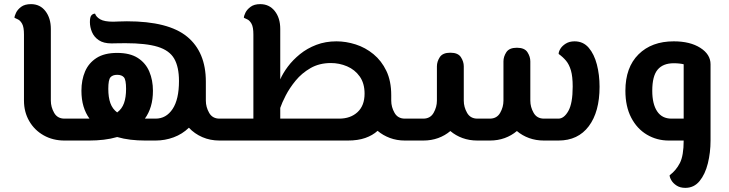

<svg xmlns="http://www.w3.org/2000/svg" viewBox="-20 -680 3528 929"><path d="M292 0Q236 0 191.5 -25Q147 -50 121.5 -94Q96 -138 96 -193V-513Q96 -549 87 -565Q78 -581 67 -586Q56 -591 50 -594Q50 -602 57.5 -618Q65 -634 82.5 -647Q100 -660 130 -660Q174 -660 200 -626Q226 -592 226 -540V-193Q226 -162 242 -134Q258 -106 292 -106H319Q330 -106 334.5 -91.5Q339 -77 339 -53Q339 -29 334.5 -14.5Q330 0 319 0Z M504 -250Q504 -209 514 -181Q524 -153 547 -136Q570 -153 580 -181Q590 -209 590 -250Q590 -294 579.5 -306Q569 -318 547 -318Q525 -318 514.5 -306Q504 -294 504 -250ZM319 0Q309 0 304 -14.5Q299 -29 299 -53Q299 -77 304 -91.5Q309 -106 319 -106H412H413Q394 -132 384 -165.5Q374 -199 374 -241Q374 -293 391.5 -334Q409 -375 447 -399.5Q485 -424 547 -424Q609 -424 647 -399.5Q685 -375 702.5 -333.5Q720 -292 720 -241Q720 -199 710 -165.5Q700 -132 681 -106H682H733Q784 -106 815 -152.5Q846 -199 846 -288Q846 -356 823 -396Q800 -436 743.5 -453.5Q687 -471 586 -471Q564 -471 545.5 -470.5Q527 -470 519 -470Q481 -470 458 -485.5Q435 -501 425 -525Q415 -549 415 -573Q415 -598 422.5 -606Q430 -614 440 -614Q445 -598 465 -586.5Q485 -575 528 -575Q542 -575 554 -576Q566 -577 594 -577Q795 -577 885.5 -502.5Q976 -428 976 -285Q976 -282 976 -281V-193Q976 -162 992 -134Q1008 -106 1042 -106H1093Q1104 -106 1108.5 -91.5Q1113 -77 1113 -53Q1113 -29 1108.5 -14.5Q1104 0 1093 0H1042Q997 0 959 -16.5Q921 -33 894 -62Q862 -31 820 -15.5Q778 0 733 0H682Q646 0 612 -4Q578 -8 547 -17Q516 -8 482 -4Q448 0 412 0Z M1581 -375Q1525 -375 1482.5 -350.5Q1440 -326 1410.5 -290Q1381 -254 1362.5 -218Q1344 -182 1336 -158V-106H1621Q1676 -106 1710 -137.5Q1744 -169 1744 -227Q1744 -277 1720.5 -310Q1697 -343 1659.5 -359Q1622 -375 1581 -375ZM1093 0Q1083 0 1078 -14.5Q1073 -29 1073 -53Q1073 -77 1078 -91.5Q1083 -106 1093 -106H1206V-513Q1206 -549 1197 -565Q1188 -581 1177 -586Q1166 -591 1160 -594Q1160 -603 1167.5 -618.5Q1175 -634 1192.5 -647Q1210 -660 1239 -660Q1283 -660 1309.5 -626.5Q1336 -593 1336 -540V-296Q1349 -326 1373 -358Q1397 -390 1431.5 -418Q1466 -446 1510.5 -463Q1555 -480 1608 -480Q1654 -480 1701 -465Q1748 -450 1787 -418Q1826 -386 1849.5 -337Q1873 -288 1873 -219Q1873 -217 1873 -216V-193Q1873 -162 1889 -134Q1905 -106 1939 -106H1990Q2001 -106 2005.5 -91.5Q2010 -77 2010 -53Q2010 -29 2005.5 -14.5Q2001 0 1990 0H1939Q1900 0 1866.5 -12.5Q1833 -25 1807 -47Q1783 -25 1747.5 -12.5Q1712 0 1663 0Z M1990 0Q1980 0 1975 -14.5Q1970 -29 1970 -53Q1970 -77 1975 -91.5Q1980 -106 1990 -106H2028Q2062 -106 2078 -134Q2094 -162 2094 -193V-359Q2094 -382 2108 -403.5Q2122 -425 2159 -425Q2196 -425 2210 -403.5Q2224 -382 2224 -359V-193Q2224 -162 2240 -134Q2256 -106 2290 -106H2350Q2384 -106 2400 -134Q2416 -162 2416 -193V-383Q2416 -406 2430 -427.5Q2444 -449 2481 -449Q2518 -449 2532 -427.5Q2546 -406 2546 -383V-193Q2546 -162 2562 -134Q2578 -106 2612 -106H2682Q2709 -106 2730 -143Q2751 -180 2751 -261Q2751 -310 2742.5 -339Q2734 -368 2719 -386Q2704 -404 2683 -419Q2683 -430 2691.5 -444Q2700 -458 2717.5 -469Q2735 -480 2760 -480Q2802 -480 2828.5 -449Q2855 -418 2868 -368Q2881 -318 2881 -260Q2881 -139 2829 -69.5Q2777 0 2682 0H2612Q2573 0 2540 -12Q2507 -24 2481 -46Q2455 -24 2422 -12Q2389 0 2350 0H2290Q2251 0 2218 -12Q2185 -24 2159 -46Q2133 -24 2100 -12Q2067 0 2028 0Z M3216 0Q3158 0 3110 -28.5Q3062 -57 3034 -111Q3006 -165 3006 -241Q3006 -354 3069.5 -417Q3133 -480 3240 -480Q3319 -480 3368.5 -448.5Q3418 -417 3418 -369V0Q3418 58 3405 110.5Q3392 163 3365 196Q3338 229 3296 229Q3271 229 3254 218Q3237 207 3228.5 192.5Q3220 178 3220 168Q3251 145 3269.5 109Q3288 73 3288 0ZM3229 -106H3288V-369Q3281 -371 3268 -372.5Q3255 -374 3240 -374Q3188 -374 3162 -343Q3136 -312 3136 -241Q3136 -177 3159.5 -141.5Q3183 -106 3229 -106Z"/></svg>

Font: El Messiri
Style: Bold
Weight: 700
Designer: Mohamed Gaber
Foundry: Kief Type Foundry
Version: Version 2.020; ttfautohint (v1.8.3)